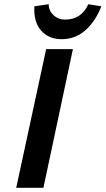

<svg xmlns="http://www.w3.org/2000/svg" viewBox="-20 -891 501 911"><path d="M273 -705Q336 -705 384 -746.5Q432 -788 461 -861L399 -871Q366 -798 289 -798Q256 -798 233.5 -819.5Q211 -841 211 -871L143 -861Q139 -787 175 -746Q211 -705 273 -705ZM57 0 199 -658H326L186 0Z"/></svg>

Font: EauTest
Style: Bold Italic
Weight: 700
Italic angle: -12°
Designer: Christian Thalmann (Catharsis Fonts)
Version: Version 0.001;PS 000.001;hotconv 1.0.88;makeotf.lib2.5.64775